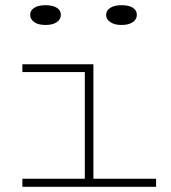

<svg xmlns="http://www.w3.org/2000/svg" viewBox="-20 -718 659 738"><path d="M580 -31V0H66V-31H306V-441H66V-471H339V-31ZM96 -661Q96 -678 111.5 -688Q127 -698 155 -698Q183 -698 198.5 -688Q214 -678 214 -661Q214 -644 198.5 -633Q183 -622 155 -622Q127 -622 111.5 -633Q96 -644 96 -661ZM388 -661Q388 -678 404 -688Q420 -698 447 -698Q476 -698 491 -688Q506 -678 506 -661Q506 -644 490.5 -633Q475 -622 447 -622Q420 -622 404 -633Q388 -644 388 -661Z"/></svg>

Font: BioRhyme Expanded ExtraLight
Style: Regular
Weight: 275
Width: 7
Designer: Aoife Mooney
Foundry: Aoife Mooney Type
Version: Version 1.000